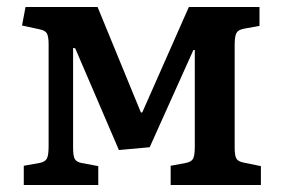

<svg xmlns="http://www.w3.org/2000/svg" viewBox="-20 -529 808 549"><path d="M48 0V-55L93 -63Q109 -66 114 -75.5Q119 -85 119 -111V-402Q119 -425 114 -433.5Q109 -442 94 -445L43 -456L53 -509H259L383 -207L387 -208L520 -509H722V-455L678 -447Q661 -444 656 -434.5Q651 -425 651 -400V-106Q651 -84 656 -75.5Q661 -67 677 -64L726 -54V0H468V-55L511 -63Q527 -66 532 -75Q537 -84 537 -110V-386H533L408 -108L320 -100L195 -391L189 -392V-107Q189 -84 193.5 -75Q198 -66 213 -63L261 -54V0Z"/></svg>

Font: Literata 12pt Medium
Style: Regular
Weight: 500
Designer: Latin by Veronika Burian and Jose Scaglione. Greek by Irene Vlachou. Cyrillic by Vera Evstafieva.
Foundry: TypeTogether
Version: Version 3.002